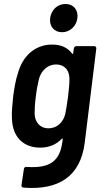

<svg xmlns="http://www.w3.org/2000/svg" viewBox="-20 -743 514 965"><path d="M292 -581C331 -581 364 -611 369 -652C374 -694 349 -723 309 -723C269 -723 238 -694 232 -652C227 -611 252 -581 292 -581ZM351 -499 348 -476C348 -472 345 -471 342 -474C320 -504 286 -519 242 -519C156 -519 92 -461 69 -371C59 -344 51 -295 46 -257C42 -220 38 -174 40 -149C42 -52 100 -1 182 -1C226 -1 262 -16 290 -45C293 -49 296 -47 295 -43L294 -34C282 65 234 104 114 96C106 95 101 99 100 107L88 187C87 194 90 199 98 200C273 214 385 145 406 -27L464 -499C465 -506 460 -511 454 -511H364C358 -511 352 -506 351 -499ZM308 -170C298 -129 267 -98 223 -98C181 -98 156 -129 154 -170C154 -193 155 -220 160 -257C164 -293 170 -322 176 -347C188 -389 220 -419 262 -419C305 -419 329 -389 329 -347C329 -322 327 -299 322 -257C316 -215 313 -195 308 -170Z"/></svg>

Font: Barlow Semi Condensed SemiBold
Style: Italic
Weight: 600
Width: 4
Italic angle: -7°
Designer: Jeremy Tribby
Foundry: Tribby Type
Version: Version 1.422;hotconv 1.0.109;makeotfexe 2.5.65596